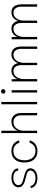

<svg xmlns="http://www.w3.org/2000/svg" viewBox="1456 -2190 741 3692"><g transform="rotate(-90 1826.0 -344.5)"><path d="M249 -494.6C193.8 -494.6 150.4 -481.4 118.7 -455.6C86.4 -429.2 70.3 -397.5 70.3 -360.4C70.3 -324.2 84 -295.4 111.3 -274.4C138.7 -252.9 186 -234.4 252.9 -218.8C306.2 -207.5 343.3 -195.3 363.3 -182.1C383.3 -168.9 393.1 -151.4 393.1 -128.9C393.1 -103 379.9 -80.6 354 -61.5C328.1 -42 293 -32.2 248.5 -32.2C202.1 -32.2 166 -41.5 139.6 -60.5C112.8 -79.1 99.6 -100.6 99.1 -125.5H57.6C57.6 -89.8 74.7 -59.1 108.9 -33.7C142.6 -7.8 189 4.9 248 4.9C362.3 4.9 435.1 -56.6 435.1 -129.9C435.1 -162.6 421.4 -188.5 394.5 -207.5C367.2 -226.6 320.3 -243.7 254.4 -258.8C200.2 -271 163.1 -284.7 142.6 -299.8C122.1 -314.9 111.8 -335 111.8 -360.8C111.8 -386.7 124.5 -409.7 149.4 -429.2C174.3 -448.2 208 -458 250.5 -458C294.9 -458 329.6 -448.7 354.5 -430.2C379.4 -411.1 391.6 -389.2 392.1 -364.3H433.1C433.1 -400.9 417 -431.6 384.3 -457C351.6 -481.9 306.6 -494.6 249 -494.6Z M767.1 -494.6C697.8 -494.6 643.6 -472.7 605 -428.7C565.9 -384.8 546.4 -323.2 546.4 -244.6C546.4 -166 565.9 -104.5 605 -60.5C643.6 -16.6 697.8 5.4 767.1 5.4C872.6 5.4 944.8 -46.9 972.7 -144.5H926.8C916.5 -112.8 898.4 -85.9 872.1 -64.5C845.2 -43 810.5 -32.2 767.1 -32.2C649.4 -32.2 589.8 -121.6 589.8 -244.6C589.8 -368.2 649.4 -457 767.1 -457C810.5 -457 845.2 -446.3 872.1 -425.3C898.4 -403.8 916.5 -377 926.8 -345.2H972.7C944.8 -442.9 872.1 -494.6 767.1 -494.6Z M1157.7 -287.6C1176.8 -395 1236.8 -456.1 1326.7 -456.1C1366.2 -456.1 1397.5 -442.4 1419.9 -414.6C1442.4 -386.7 1453.6 -350.1 1453.6 -303.7V0H1498.5V-306.6C1498.5 -364.3 1484.4 -410.2 1455.6 -443.8C1426.8 -477.5 1386.2 -494.6 1335 -494.6C1251.5 -494.6 1192.4 -455.6 1157.7 -377.9V-688.5H1112.8V0H1157.7Z M1710.9 -688.5H1666V0H1710.9Z M1871.6 -652.8C1871.6 -628.9 1889.6 -609.4 1914.6 -609.4C1939.9 -609.4 1957.5 -628.9 1957.5 -652.8C1957.5 -676.3 1939.9 -695.3 1914.6 -695.3C1889.6 -695.3 1871.6 -676.3 1871.6 -652.8ZM1892.6 0H1937.5V-490.2H1892.6Z M2106.4 0H2151.4V-287.6C2168.5 -395 2224.1 -456.1 2306.2 -456.1C2341.3 -456.1 2369.1 -442.4 2389.2 -414.6C2409.2 -386.7 2419.4 -350.1 2419.4 -303.7V0H2464.4V-287.6C2481.4 -395 2537.1 -456.1 2619.1 -456.1C2654.3 -456.1 2682.1 -442.4 2702.1 -414.6C2722.2 -386.7 2732.4 -350.1 2732.4 -303.7V0H2777.3V-306.6C2777.3 -364.3 2764.2 -410.2 2737.8 -443.8C2711.4 -477.5 2674.8 -494.6 2627.4 -494.6C2546.4 -494.6 2490.2 -452.1 2458.5 -367.2C2441.4 -446.8 2390.6 -494.6 2314.5 -494.6C2237.8 -494.6 2183.1 -456.5 2150.4 -379.9L2147.9 -490.2H2106.4Z M2917 0H2961.9V-287.6C2979 -395 3034.7 -456.1 3116.7 -456.1C3151.9 -456.1 3179.7 -442.4 3199.7 -414.6C3219.7 -386.7 3230 -350.1 3230 -303.7V0H3274.9V-287.6C3292 -395 3347.7 -456.1 3429.7 -456.1C3464.8 -456.1 3492.7 -442.4 3512.7 -414.6C3532.7 -386.7 3543 -350.1 3543 -303.7V0H3587.9V-306.6C3587.9 -364.3 3574.7 -410.2 3548.3 -443.8C3522 -477.5 3485.4 -494.6 3438 -494.6C3356.9 -494.6 3300.8 -452.1 3269 -367.2C3252 -446.8 3201.2 -494.6 3125 -494.6C3048.3 -494.6 2993.7 -456.5 2960.9 -379.9L2958.5 -490.2H2917Z"/></g></svg>

Font: Estedad ExtraLight
Style: Regular
Weight: 200
Designer: Amin Abedi
Version: Version 7.3